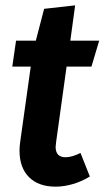

<svg xmlns="http://www.w3.org/2000/svg" viewBox="-20 -682 391 718"><path d="M190 -152Q188 -138 188 -133Q188 -94 225 -94Q249 -94 281 -110L316 -22Q287 -4 253.5 6Q220 16 188 16Q124 16 88.5 -19.5Q53 -55 53 -119Q53 -136 56 -155L95 -433H26L40 -530H114L145 -649L261 -662L243 -530H351L322 -433H229Z"/></svg>

Font: Fira Sans Condensed SemiBold
Style: Italic
Weight: 600
Width: 3
Italic angle: -8°
Designer: bBox Type GmbH & Carrois Corporate GbR & Edenspiekermann AG
Foundry: bBox Type GmbH & Carrois Corporate GbR & Edenspiekermann AG
Version: Version 4.301